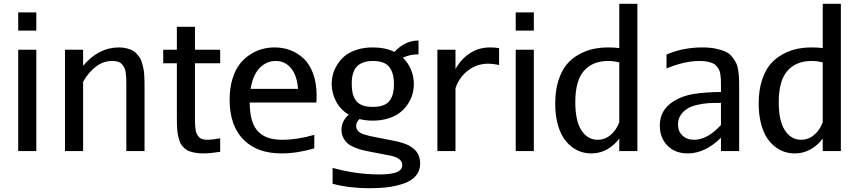

<svg xmlns="http://www.w3.org/2000/svg" viewBox="-20 -790 4492 1004"><path d="M169.9 -629.9H75.2V-725.1H169.9ZM169.9 0H75.2V-529.8H169.9Z M640.6 -347.2Q640.6 -368.2 640.1 -380.9Q639.6 -393.6 637.5 -409.9Q635.3 -426.3 630.4 -435.5Q625.5 -444.8 617.7 -454.1Q609.9 -463.4 596.9 -467.3Q584 -471.2 566.4 -471.2Q520 -471.2 481.2 -441.4Q442.4 -411.6 414.6 -362.3V0H319.8V-529.8H414.6V-445.8Q495.1 -542 602.5 -542Q624 -542 642.1 -537.4Q660.2 -532.7 673.1 -526.1Q686 -519.5 696.3 -507.3Q706.5 -495.1 713.1 -484.6Q719.7 -474.1 724.1 -456.5Q728.5 -439 731 -427Q733.4 -415 734.4 -394.3Q735.4 -373.5 735.6 -362.5Q735.8 -351.6 735.8 -331.1Q735.8 -329.6 735.8 -329.1V0H640.6Z M999.5 -172.9Q999.5 -153.3 1000 -142.1Q1000.5 -130.9 1002.2 -115.7Q1003.9 -100.6 1008.1 -92Q1012.2 -83.5 1019 -75Q1025.9 -66.4 1037.1 -62.7Q1048.3 -59.1 1063.5 -59.1Q1089.4 -59.1 1131.3 -66.9V3.9Q1079.1 12.2 1042.5 12.2Q1020.5 12.2 1002.7 9Q984.9 5.9 971.2 1.2Q957.5 -3.4 947.3 -12.7Q937 -22 929.9 -30.8Q922.9 -39.6 918.2 -54.7Q913.6 -69.8 910.9 -82Q908.2 -94.2 906.7 -114.7Q905.3 -135.3 905 -150.6Q904.8 -166 904.8 -190.9V-459H833.5V-529.8H904.8V-649.9H999.5V-529.8H1131.3V-459H999.5Z M1290.5 -325.2H1538.6Q1532.7 -396.5 1501.5 -433.8Q1470.2 -471.2 1421.4 -471.2Q1373.5 -471.2 1337.9 -434.6Q1302.2 -397.9 1290.5 -325.2ZM1285.6 -253.9Q1286.1 -197.8 1298.1 -158.9Q1310.1 -120.1 1333.5 -98.6Q1356.9 -77.1 1386.5 -68.1Q1416 -59.1 1456.5 -59.1Q1535.6 -59.1 1623.5 -85V-14.2Q1533.7 12.2 1452.6 12.2Q1327.1 12.2 1257.3 -56.2Q1180.7 -129.4 1180.7 -269Q1180.7 -328.6 1195.3 -376.7Q1210 -424.8 1233.4 -454.8Q1256.8 -484.9 1288.3 -505.1Q1319.8 -525.4 1351.6 -533.7Q1383.3 -542 1416.5 -542Q1459 -542 1496.8 -528.1Q1534.7 -514.2 1566.4 -485.4Q1598.1 -456.5 1616.9 -406.2Q1635.7 -356 1635.7 -289.6Q1635.7 -266.1 1634.8 -253.9Z M1929.2 -231Q1962.9 -231 1985.6 -240Q2008.3 -249 2019.8 -266.6Q2031.2 -284.2 2035.6 -304Q2040 -323.7 2040 -351.1Q2040 -408.2 2015.6 -439.7Q1991.2 -471.2 1929.2 -471.2Q1901.4 -471.2 1880.6 -463.6Q1859.9 -456.1 1848.4 -444.8Q1836.9 -433.6 1830.1 -416.7Q1823.2 -399.9 1821.3 -385Q1819.3 -370.1 1819.3 -351.1Q1819.3 -323.2 1824 -303Q1828.6 -282.7 1840.3 -265.6Q1852.1 -248.5 1874.3 -239.7Q1896.5 -231 1929.2 -231ZM1714.4 -351.1Q1714.4 -376 1720.9 -400.9Q1727.5 -425.8 1743.4 -451.7Q1759.3 -477.5 1783 -497.3Q1806.6 -517.1 1844.5 -529.5Q1882.3 -542 1929.2 -542Q1995.1 -542 2042.5 -518.6Q2098.1 -578.1 2168.5 -578.1V-505.9Q2121.1 -505.9 2086.9 -487.8Q2114.7 -461.4 2129.4 -425.5Q2144 -389.6 2144 -351.1Q2144 -323.2 2136.5 -296.6Q2128.9 -270 2112.1 -244.9Q2095.2 -219.7 2071 -200.9Q2046.9 -182.1 2010.3 -170.7Q1973.6 -159.2 1929.2 -159.2Q1891.6 -159.2 1859.9 -167.5Q1842.3 -150.9 1842.3 -130.9Q1842.3 -120.1 1847.7 -111.6Q1853 -103 1860.4 -97.9Q1867.7 -92.8 1882.6 -87.6Q1897.5 -82.5 1908.4 -80.1Q1919.4 -77.6 1940.4 -73.2L2033.2 -55.2Q2048.8 -52.2 2060.1 -49.6Q2071.3 -46.9 2087.4 -41.7Q2103.5 -36.6 2115 -30.8Q2126.5 -24.9 2138.9 -15.6Q2151.4 -6.3 2159.2 4.6Q2167 15.6 2172.1 31Q2177.2 46.4 2177.2 64.9Q2177.2 102.1 2155.3 128.4Q2133.3 154.8 2094 168.7Q2054.7 182.6 2010.7 188.5Q1966.8 194.3 1913.6 194.3Q1806.2 194.3 1719.2 170.9V87.9Q1842.8 122.1 1963.4 122.1Q1989.3 122.1 2008.8 120.1Q2028.3 118.2 2046.4 113Q2064.5 107.9 2074 97.7Q2083.5 87.4 2083.5 72.3Q2083.5 33.7 2009.8 21.5Q2008.3 21 2007.3 21L1913.1 2.9Q1890.6 -1.5 1875.5 -5.1Q1860.4 -8.8 1837.4 -17.8Q1814.5 -26.9 1800.5 -37.8Q1786.6 -48.8 1776.1 -67.9Q1765.6 -86.9 1765.6 -110.8Q1765.6 -157.2 1803.7 -190.4Q1760.7 -215.8 1737.5 -259.5Q1714.4 -303.2 1714.4 -351.1Z M2589.8 -450.2Q2556.6 -457 2533.7 -457Q2473.6 -457 2427 -421.1Q2380.4 -385.3 2361.8 -328.1V0H2267.1V-529.8H2361.8V-429.2Q2391.1 -481.4 2437.3 -511.7Q2483.4 -542 2543 -542Q2570.8 -542 2589.8 -538.1Z M2771.5 -629.9H2676.8V-725.1H2771.5ZM2771.5 0H2676.8V-529.8H2771.5Z M2883.3 -249Q2883.3 -316.9 2900.1 -369.4Q2917 -421.9 2943.8 -453.6Q2970.7 -485.4 3008.3 -505.9Q3045.9 -526.4 3083 -534.2Q3120.1 -542 3161.1 -542Q3193.4 -542 3218.3 -538.6V-770H3313V0H3218.3V-65.4Q3191.4 -29.3 3153.8 -8.5Q3116.2 12.2 3072.3 12.2Q3044.4 12.2 3018.3 3.9Q2992.2 -4.4 2967.3 -24.2Q2942.4 -43.9 2924.1 -73.2Q2905.8 -102.5 2894.5 -147.7Q2883.3 -192.9 2883.3 -249ZM3160.2 -471.2Q3078.6 -471.2 3033.4 -419.4Q2988.3 -367.7 2988.3 -255.9Q2988.3 -156.7 3020.8 -107.9Q3053.2 -59.1 3105 -59.1Q3143.6 -59.1 3173.8 -85Q3204.1 -110.8 3218.3 -151.4V-463.9Q3187.5 -471.2 3160.2 -471.2Z M3653.3 -542Q3693.4 -542 3724.1 -535.4Q3754.9 -528.8 3774.9 -519.5Q3794.9 -510.3 3808.8 -492.2Q3822.8 -474.1 3829.8 -459.7Q3836.9 -445.3 3840.6 -419.4Q3844.2 -393.6 3844.7 -377.9Q3845.2 -362.3 3845.2 -333V0H3750V-69.8Q3667 12.2 3576.2 12.2Q3510.3 12.2 3470.2 -28.6Q3430.2 -69.3 3430.2 -133.8Q3430.2 -215.8 3503.4 -261.2Q3549.3 -289.6 3608.2 -298.8Q3667 -308.1 3750 -309.1V-349.1Q3750 -366.2 3749.5 -376.5Q3749 -386.7 3746.8 -401.1Q3744.6 -415.5 3740.5 -424.3Q3736.3 -433.1 3728.3 -443.1Q3720.2 -453.1 3708.7 -458.5Q3697.3 -463.9 3679.9 -467.5Q3662.6 -471.2 3640.1 -471.2Q3558.6 -471.2 3465.3 -432.1V-504.9Q3551.3 -542 3653.3 -542ZM3750 -136.2V-252Q3709 -252 3683.8 -250.5Q3658.7 -249 3627 -241.9Q3595.2 -234.9 3573.2 -221.2Q3525.4 -189.5 3525.4 -139.2Q3525.4 -103 3548.6 -81.1Q3571.8 -59.1 3610.4 -59.1Q3678.7 -59.1 3750 -136.2Z M3947.3 -249Q3947.3 -316.9 3964.1 -369.4Q3981 -421.9 4007.8 -453.6Q4034.7 -485.4 4072.3 -505.9Q4109.9 -526.4 4147 -534.2Q4184.1 -542 4225.1 -542Q4257.3 -542 4282.2 -538.6V-770H4377V0H4282.2V-65.4Q4255.4 -29.3 4217.8 -8.5Q4180.2 12.2 4136.2 12.2Q4108.4 12.2 4082.3 3.9Q4056.2 -4.4 4031.2 -24.2Q4006.3 -43.9 3988 -73.2Q3969.7 -102.5 3958.5 -147.7Q3947.3 -192.9 3947.3 -249ZM4224.1 -471.2Q4142.6 -471.2 4097.4 -419.4Q4052.2 -367.7 4052.2 -255.9Q4052.2 -156.7 4084.7 -107.9Q4117.2 -59.1 4168.9 -59.1Q4207.5 -59.1 4237.8 -85Q4268.1 -110.8 4282.2 -151.4V-463.9Q4251.5 -471.2 4224.1 -471.2Z"/></svg>

Font: Aurulent Sans
Style: Regular
Weight: 400
Version: Version 2007.05.04